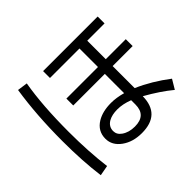

<svg xmlns="http://www.w3.org/2000/svg" viewBox="-179 -1056 1358 1358"><g transform="rotate(-45 500.0 -377.0)"><path d="M359.9 -766.1H905.8V-697.3H732.9V-512.2H933.1V-443.4H732.9V-223.1Q853.5 -170.4 966.8 -83.5L924.8 -13.2Q845.7 -78.6 732.9 -142.1Q730.5 38.6 544.4 38.6Q455.6 38.6 395 -4.9Q333 -49.3 333 -116.2Q333 -192.9 400.4 -233.9Q456.1 -267.6 540.5 -267.6Q593.3 -267.6 654.8 -250.5V-443.4H338.9V-512.2H654.8V-697.3H359.9ZM654.8 -180.2Q593.8 -203.6 539.6 -203.6Q485.8 -203.6 451.2 -184.1Q410.2 -160.2 410.2 -115.7Q410.2 -80.1 443.4 -57.1Q482.9 -29.3 542 -29.3Q654.8 -29.3 654.8 -137.2ZM127.9 43Q106.4 -117.2 106.4 -319.8Q106.4 -577.6 140.1 -796.9L216.8 -786.1Q184.1 -597.7 184.1 -334Q184.1 -136.7 205.1 28.8Z"/></g></svg>

Font: BIZ UDGothic
Style: Regular
Weight: 400
Monospace: yes
Designer: TypeBank Co., Ltd.
Foundry: Morisawa Inc.
Version: Version 1.05